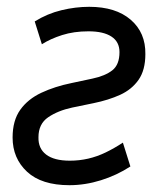

<svg xmlns="http://www.w3.org/2000/svg" viewBox="-20 -532 475 564"><path d="M184 12Q102 12 59.5 -27.5Q17 -67 17 -128Q17 -178 39.5 -209.5Q62 -241 101.5 -259.5Q141 -278 190 -288L251 -301Q289 -309 310 -325.5Q331 -342 331 -379Q331 -409 307.5 -424.5Q284 -440 240 -440Q197 -440 162.5 -429Q128 -418 103 -402L82 -469Q119 -492 160.5 -502Q202 -512 242 -512Q320 -512 364 -474Q408 -436 407 -373Q407 -326 387 -297.5Q367 -269 333 -253.5Q299 -238 255 -229L192 -216Q150 -207 121.5 -187.5Q93 -168 93 -129Q92 -96 115.5 -78Q139 -60 185 -60Q213 -60 239 -66Q265 -72 290 -84Q315 -96 341 -113L363 -43Q323 -17 276.5 -2.5Q230 12 184 12Z"/></svg>

Font: Finlandica
Style: Italic
Weight: 400
Italic angle: -8°
Designer: Niklas Ekholm, Juho Hiilivirta, Jaakko Suomalainen
Foundry: Helsinki Type Studio
Version: Version 1.064